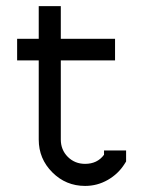

<svg xmlns="http://www.w3.org/2000/svg" viewBox="-20 -591 468 629"><path d="M106.9 -570.8H179.2V-463.9H356.9V-393.1H179.2V-133.8Q179.2 -100.1 202.1 -77.1Q225.1 -54.2 258.8 -54.2Q298.8 -54.2 320.8 -84V-98.1H393.1V-62L388.2 -54.2Q367.7 -21.5 333.3 -1.7Q298.8 18.1 258.8 18.1Q195.8 18.1 151.4 -26.4Q106.9 -70.8 106.9 -133.8V-393.1H36.1V-463.9H106.9Z"/></svg>

Font: Rawengulk
Style: Bold
Weight: 700
Version: Version 0.92